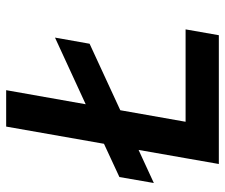

<svg xmlns="http://www.w3.org/2000/svg" viewBox="-74 -660 733 626"><g transform="rotate(-90 293.0 -346.5)"><path d="M9.8 -211.9 29.3 -324.2 137.7 -374.5 193.8 -693.4H312.5L266.6 -434.1L483.9 -534.2L463.9 -421.4L247.1 -321.3L209.5 -108.4H510.7L491.7 0H71.8L90.8 -108.4L117.7 -261.7Z"/></g></svg>

Font: Cascadia Mono NF SemiBold
Style: Italic
Weight: 600
Italic angle: -10°
Monospace: yes
Designer: Aaron Bell
Foundry: Saja Typeworks
Version: Version 2404.023; ttfautohint (v1.8.4)